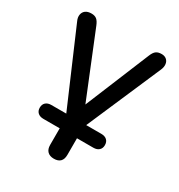

<svg xmlns="http://www.w3.org/2000/svg" viewBox="-163 -606 846 905"><g transform="rotate(30 260.0 -153.0)"><path d="M213.3 139.6V28.3L231.1 49.2H124.5Q105.1 49.2 94.1 39.1Q83.1 29.1 83.1 11.7Q83.1 -6.3 94.1 -16.3Q105.1 -26.3 124.5 -26.3H216.1V-1.5L32 -429.3Q24.2 -446.5 26.8 -461.5Q29.4 -476.6 41.1 -485.5Q52.9 -494.4 73.5 -494.4Q90.9 -494.4 101.6 -486Q112.2 -477.6 120.6 -456.7L275.8 -74.5H248L405.8 -457.3Q414.2 -478.2 425.1 -486.3Q436.1 -494.4 455.1 -494.4Q471.6 -494.4 482 -485.3Q492.3 -476.2 494 -461.5Q495.8 -446.8 488.7 -430.3L304.6 -4.7V-26.3H396.2Q415.6 -26.3 426.6 -16.3Q437.6 -6.3 437.6 11.7Q437.6 29.1 426.6 39.1Q415.6 49.2 396.2 49.2H289.6L307.3 28.3V139.6Q307.3 163.1 295.6 175.2Q283.8 187.3 260.6 187.3Q238.1 187.3 225.7 175Q213.3 162.7 213.3 139.6Z"/></g></svg>

Font: SN Pro Thin
Style: Regular
Weight: 200
Designer: Tobias Whetton
Foundry: Supernotes
Version: Version 1.003;Glyphs 3.3 (3324)